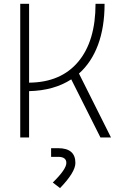

<svg xmlns="http://www.w3.org/2000/svg" viewBox="-20 -713 626 996"><path d="M85 0V-693.4H130.9V-284.2Q295.9 -285.6 385.7 -392.6Q475.6 -499.5 475.6 -693.4H522.5Q522.5 -571.8 488.5 -480.5Q454.6 -389.2 389.6 -331.5L555.7 0H501L349.6 -301.3Q259.8 -243.2 130.9 -240.2V0ZM291.5 262.7 253.9 233.9Q324.2 165 324.2 132.3Q324.2 100.6 281.7 100.6H245.1V55.7H281.7Q371.1 55.7 371.1 132.3Q371.1 180.2 291.5 262.7Z"/></svg>

Font: Cascadia Mono NF ExtraLight
Style: Regular
Weight: 200
Monospace: yes
Designer: Aaron Bell
Foundry: Saja Typeworks
Version: Version 2404.023; ttfautohint (v1.8.4)